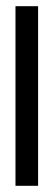

<svg xmlns="http://www.w3.org/2000/svg" viewBox="-20 -600 182 620"><path d="M30 0H103V-580H30Z"/></svg>

Font: Charger Sport
Style: Nrw
Weight: 400
Designer: Jasper
Foundry: Cannot Into Space Fonts
Version: Version 1.1